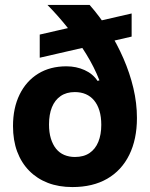

<svg xmlns="http://www.w3.org/2000/svg" viewBox="-20 -749 608 778"><path d="M273.4 9Q218.1 9 174.1 -7.9Q130 -24.9 98.3 -57.1Q66.6 -89.3 49.6 -134.8Q32.7 -180.3 32.7 -238.1Q32.7 -311.4 59.4 -365.9Q86.1 -420.4 134.6 -450.4Q183.1 -480.3 249.1 -480.3Q289 -480.3 322.6 -465.1Q356.3 -450 375.1 -421.3L382.9 -423.4Q362 -477 329.1 -530.4Q296.1 -583.7 256.2 -634Q216.3 -684.3 172.3 -729H343.1Q384.6 -682.1 419.4 -626.9Q454.3 -571.7 480.2 -512.2Q506.1 -452.7 520.5 -391.9Q534.9 -331 534.9 -270.9Q534.9 -184.6 503.8 -121.5Q472.7 -58.4 414.4 -24.7Q356 9 273.4 9ZM283.7 -112.9Q319.1 -112.9 342.8 -128.9Q366.4 -144.9 378.4 -174.2Q390.4 -203.6 390.4 -243Q390.4 -275.6 382.9 -300.4Q375.4 -325.1 361.3 -342.1Q347.1 -359.1 327.5 -367.5Q307.9 -375.9 283.1 -375.9Q249 -375.9 225.6 -359.7Q202.3 -343.6 190.4 -314.4Q178.6 -285.3 178.6 -244.6Q178.6 -212.3 186.1 -187.8Q193.6 -163.3 207.1 -146.4Q220.6 -129.6 240.3 -121.2Q260 -112.9 283.7 -112.9ZM141 -515.1V-608.9L513.4 -694.4V-600.7Z"/></svg>

Font: Mona Sans ExtraLight
Style: Regular
Weight: 200
Designer: Deni Anggara
Foundry: GitHub
Version: Version 2.000